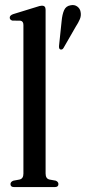

<svg xmlns="http://www.w3.org/2000/svg" viewBox="-20 -759 348 779"><path d="M165 -719.5V-55Q165 -34 181 -30.5L206 -26Q217 -21.5 217 -12Q217 0 202.5 0H37Q22.5 0 22.5 -12Q22.5 -21.5 34.5 -26L59 -30.5Q75 -34 75 -54.5V-657.5Q75 -673 63 -675L30 -675.5Q19.5 -678.5 19.5 -687.5Q19.5 -696.5 33 -701.5L125.5 -730Q142.5 -736 150.5 -736Q165 -736 165 -719.5ZM230 -673Q232.5 -700.5 240 -717.5Q247.5 -734.5 266 -737.5Q282 -741 293.5 -732.5Q305 -724 307 -710.5Q310 -695.5 304 -681.2Q298 -667 287.5 -651L237.5 -564Q232.5 -556 224.5 -558.5Q218.5 -561 219.5 -573Z"/></svg>

Font: Fraunces 144pt S050
Style: Regular
Weight: 400
Version: Version 1.000; ttfautohint (v1.8.3)